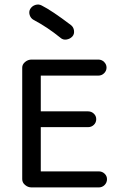

<svg xmlns="http://www.w3.org/2000/svg" viewBox="-20 -806 528 838"><path d="M411 12H118Q102 12 89.5 1.5Q77 -9 77 -24V-511Q77 -525 89.5 -535.5Q102 -546 118 -546H409Q424 -546 434.5 -535.5Q445 -525 445 -511Q445 -497 434.5 -486.5Q424 -476 409 -476H158V-320H364Q379 -320 389.5 -310Q400 -300 400 -286Q400 -271 389.5 -261Q379 -251 364 -251H158V-58H411Q426 -58 436.5 -48Q447 -38 447 -24Q447 -9 436.5 1.5Q426 12 411 12ZM244 -641Q186 -688 127 -719Q114 -726 109.5 -740.5Q105 -755 112 -767Q120 -780 134.5 -784.5Q149 -789 162 -782Q206 -760 289 -697Q301 -688 303 -672.5Q305 -657 296 -647Q286 -636 270.5 -633.5Q255 -631 244 -641Z"/></svg>

Font: Hoogli Semibold
Style: Regular
Weight: 600
Designer: Anand Singh Naorem
Foundry: Brand New Type
Version: Version 1.00 b007